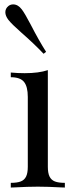

<svg xmlns="http://www.w3.org/2000/svg" viewBox="-20 -840 333 860"><path d="M4.4 0ZM270.5 -21V0L255.4 -0.5Q193.8 -3.9 149.4 -3.9Q105 -3.9 43.5 -0.5L28.3 0V-21Q56.6 -21 73 -27.3Q89.4 -33.7 96.9 -49.3Q104.5 -64.9 104.5 -92.8V-405.8Q104.5 -452.1 87.6 -473.1Q70.8 -494.1 28.3 -494.1V-515.1Q59.6 -512.2 90.3 -512.2Q153.8 -512.2 194.3 -525.9V-92.8Q194.3 -64.9 201.9 -49.3Q209.5 -33.7 225.8 -27.3Q242.2 -21 270.5 -21ZM39.1 -820.3Q60.5 -820.3 77.6 -797.9Q90.8 -780.8 117.7 -729.5Q154.3 -658.2 186.5 -607.9L175.3 -599.1Q131.8 -645 74.7 -694.8Q33.2 -731.4 17.6 -751Q3.9 -769 3.9 -785.2Q3.9 -801.8 17.6 -813Q26.9 -820.3 39.1 -820.3Z"/></svg>

Font: TypoPRO Playfair Display
Style: Regular
Weight: 400
Designer: Claus Eggers Sørensen
Foundry: Claus Eggers Sørensen
Version: Version 1.004;PS 001.004;hotconv 1.0.70;makeotf.lib2.5.58329